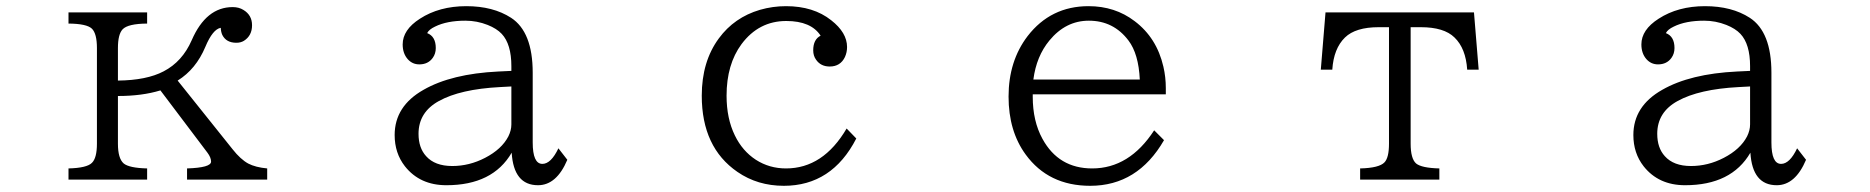

<svg xmlns="http://www.w3.org/2000/svg" viewBox="-20 -580 6040 620"><path d="M455.1 -540V-503.9Q393.1 -503.4 376 -485.4Q360.8 -469.2 360.8 -424.8V-319.8Q453.6 -320.8 508.3 -349.6Q568.8 -380.9 599.1 -450.2Q645.5 -557.1 731.4 -557.1Q751.5 -557.1 766.1 -547.9Q793.9 -531.2 793.9 -498.5Q793.9 -464.8 767.6 -448.2Q757.3 -441.9 743.2 -441.9Q710.4 -441.9 697.8 -467.3Q693.4 -477.1 692.9 -490.2Q667 -485.8 643.1 -428.7Q612.8 -356.4 553.7 -319.8L731 -98.1Q756.8 -65.4 781.7 -51.8Q805.2 -39.6 842.8 -36.1V0H584V-36.1Q661.6 -38.6 661.6 -58.1Q661.6 -71.3 649.9 -86.9L498 -288.1Q439 -270 360.8 -270V-116.2Q360.8 -68.4 379.4 -52.2Q397 -37.6 455.1 -36.1V0H201.2V-36.1Q260.7 -37.6 276.9 -54.2Q293 -69.8 293 -116.2V-424.8Q293 -471.2 276.9 -487.3Q260.3 -503.4 201.2 -503.9V-540Z M1631.3 -351.1V-366.2Q1631.3 -437.5 1600.1 -470.7Q1584 -487.8 1554.7 -499.5Q1520 -513.2 1482.9 -513.2Q1423.3 -513.2 1384.8 -494.1Q1365.2 -484.9 1359.4 -473.1Q1387.2 -462.4 1387.2 -424.8Q1387.2 -406.7 1377.4 -393.1Q1362.3 -372.1 1334 -372.1Q1311.5 -372.1 1296.4 -389.2Q1280.3 -407.7 1280.3 -436.5Q1280.3 -483.9 1335.9 -519.5Q1398.4 -560.1 1485.8 -560.1Q1572.3 -560.1 1630.4 -522.5Q1700.2 -477.1 1700.2 -345.2V-120.1Q1700.2 -50.8 1731.4 -50.8Q1759.3 -50.8 1783.2 -101.1L1812 -64Q1777.3 18.1 1717.3 18.1Q1638.7 18.1 1632.3 -86.9Q1571.3 18.1 1421.4 18.1Q1335.9 18.1 1287.6 -43Q1254.4 -85.4 1254.4 -144Q1254.4 -237.3 1347.7 -290Q1438 -341.8 1589.4 -349.1ZM1631.3 -300.8 1594.2 -298.8Q1466.3 -292 1397.5 -253.9Q1331.5 -217.8 1331.5 -147.9Q1331.5 -102.5 1356 -75.7Q1384.3 -43.9 1440.4 -43.9Q1495.6 -43.9 1546.4 -70.3Q1600.1 -98.1 1621.6 -139.6Q1631.3 -159.2 1631.3 -178.2Z M2745.1 -132.8Q2666.5 20 2511.2 20Q2426.3 20 2361.3 -24.9Q2246.1 -104 2246.1 -271Q2246.1 -381.3 2301.3 -456.1Q2351.1 -523.9 2434.1 -548.3Q2475.1 -560.1 2518.1 -560.1Q2606.9 -560.1 2664.1 -514.6Q2715.3 -474.6 2715.3 -428.2Q2715.3 -411.1 2708.5 -396Q2693.8 -365.2 2659.2 -365.2Q2630.4 -365.2 2615.2 -387.2Q2606 -399.9 2606 -417.5Q2606 -452.6 2629.9 -464.8Q2599.1 -512.2 2519 -512.2Q2430.2 -512.2 2374.5 -437.5Q2326.2 -372.1 2326.2 -271Q2326.2 -197.3 2353 -142.6Q2377.4 -92.3 2420.9 -64Q2464.4 -36.1 2518.1 -36.1Q2638.2 -36.1 2713.9 -165Z M3314.9 -275.4V-267.6Q3314.9 -189 3346.2 -131.8Q3398.4 -36.1 3506.8 -36.1Q3627 -36.1 3707 -159.2L3738.8 -127.4Q3653.8 20 3500.5 20Q3365.7 20 3292 -81.1Q3236.8 -156.7 3236.8 -268.1Q3236.8 -382.8 3298.3 -463.4Q3373 -560.1 3495.1 -560.1Q3580.6 -560.1 3644 -511.7Q3715.3 -458 3736.8 -364.7Q3744.6 -331.1 3744.6 -295.4V-275.4ZM3660.6 -323.2Q3656.7 -406.2 3624 -449.2Q3575.7 -513.2 3496.1 -513.2Q3421.4 -513.2 3368.7 -449.2Q3326.7 -398.4 3316.9 -323.2Z M4260.3 -540H4739.7L4754.9 -355H4717.8Q4713.4 -423.8 4676.8 -459Q4643.1 -492.2 4567.9 -492.2H4535.2V-116.2Q4535.2 -67.9 4552.7 -52.2Q4570.3 -37.6 4627.9 -36.1V0H4372.1V-36.1Q4433.6 -37.6 4450.7 -55.7Q4465.3 -70.8 4465.3 -116.2V-492.2H4432.1Q4357.4 -492.2 4323.2 -459Q4286.6 -423.3 4282.2 -355H4245.1Z M5631.3 -351.1V-366.2Q5631.3 -437.5 5600.1 -470.7Q5584 -487.8 5554.7 -499.5Q5520 -513.2 5482.9 -513.2Q5423.3 -513.2 5384.8 -494.1Q5365.2 -484.9 5359.4 -473.1Q5387.2 -462.4 5387.2 -424.8Q5387.2 -406.7 5377.4 -393.1Q5362.3 -372.1 5334 -372.1Q5311.5 -372.1 5296.4 -389.2Q5280.3 -407.7 5280.3 -436.5Q5280.3 -483.9 5335.9 -519.5Q5398.4 -560.1 5485.8 -560.1Q5572.3 -560.1 5630.4 -522.5Q5700.2 -477.1 5700.2 -345.2V-120.1Q5700.2 -50.8 5731.4 -50.8Q5759.3 -50.8 5783.2 -101.1L5812 -64Q5777.3 18.1 5717.3 18.1Q5638.7 18.1 5632.3 -86.9Q5571.3 18.1 5421.4 18.1Q5335.9 18.1 5287.6 -43Q5254.4 -85.4 5254.4 -144Q5254.4 -237.3 5347.7 -290Q5438 -341.8 5589.4 -349.1ZM5631.3 -300.8 5594.2 -298.8Q5466.3 -292 5397.5 -253.9Q5331.5 -217.8 5331.5 -147.9Q5331.5 -102.5 5356 -75.7Q5384.3 -43.9 5440.4 -43.9Q5495.6 -43.9 5546.4 -70.3Q5600.1 -98.1 5621.6 -139.6Q5631.3 -159.2 5631.3 -178.2Z"/></svg>

Font: BIZ UDPMincho
Style: Regular
Weight: 400
Designer: TypeBank Co., Ltd.
Foundry: Morisawa Inc.
Version: Version 1.06